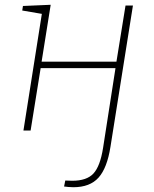

<svg xmlns="http://www.w3.org/2000/svg" viewBox="-20 -546 642 803"><path d="M505 -523H536L442 68Q428 157 392 197Q356 237 287 237Q277 237 266 236Q255 235 248 234L253 209Q264 210 282 210Q343 210 371 179.5Q399 149 411 73L463 -261H150L108 0H78L155 -488L73 -502L76 -521L192 -526L154 -288H467Z"/></svg>

Font: Bitter Pro ExtraLight
Style: Italic
Weight: 275
Italic angle: -9°
Designer: Sol Matas, and Bitter project Authors
Foundry: Sol Matas
Version: Version 1.010